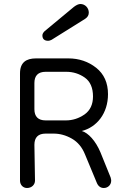

<svg xmlns="http://www.w3.org/2000/svg" viewBox="-20 -924 616 960"><path d="M203 -768C196 -761 192 -754 192 -747C192 -729 202 -720 221 -720C226 -720 232 -722 238 -725L406 -830C418 -838 424 -848 424 -861C424 -884 406 -904 382 -904C373 -904 362 -899 350 -890ZM115 16C139 16 155 -1 155 -21L152 -200C152 -237 171 -256 208 -256H248C279 -256 309 -248 339 -231C369 -214 391 -187 405 -152L464 -10C471 7 483 16 499 16C520 16 536 0 536 -21C536 -25 535 -30 533 -37L482 -163C458 -220 421 -260 389 -269C464 -288 520 -357 520 -453C520 -510 500 -554 461 -585C422 -616 375 -632 322 -632H160C111 -632 80 -612 80 -557V-21C80 -1 94 16 115 16ZM208 -322C171 -322 152 -341 152 -378V-509C152 -546 171 -565 208 -565H312C346 -565 377 -555 404 -536C431 -517 445 -485 445 -442C445 -402 431 -372 403 -352C374 -332 343 -322 309 -322Z"/></svg>

Font: Dongle Light
Style: Regular
Weight: 300
Designer: Yanghee Ryu
Foundry: Yanghee Ryu
Version: Version 2.000